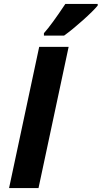

<svg xmlns="http://www.w3.org/2000/svg" viewBox="-20 -951 514 971"><path d="M25.9 0H174.8L327.1 -713.9H178.2ZM202.1 -783.2V-771H304.2C332.2 -791.2 363.8 -817 398.9 -848.4C434.1 -879.8 459.1 -904.6 474.1 -922.9V-931.2H310.5C264 -861.2 227.9 -811.8 202.1 -783.2Z"/></svg>

Font: OpenSans
Style: Bold Italic
Weight: 700
Italic angle: -12°
Foundry: Ascender Corporation
Version: Version 1.10; ttfautohint (v1.2) -l 8 -r 50 -G 200 -x 14 -D 